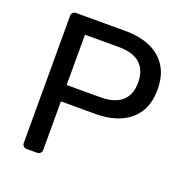

<svg xmlns="http://www.w3.org/2000/svg" viewBox="-126 -814 894 929"><g transform="rotate(20 321.0 -350.0)"><path d="M110 0Q99 0 93 -6.5Q87 -13 87 -23V-676Q87 -687 93 -693.5Q99 -700 110 -700H364Q438 -700 492.5 -676Q547 -652 577 -604.5Q607 -557 607 -486Q607 -415 577 -368Q547 -321 492.5 -297Q438 -273 364 -273H187V-23Q187 -13 180.5 -6.5Q174 0 163 0ZM186 -357H359Q433 -357 470 -390Q507 -423 507 -486Q507 -548 471 -582Q435 -616 359 -616H186Z"/></g></svg>

Font: Rubik Light
Style: Regular
Weight: 400
Version: Version 2.101